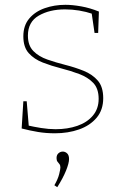

<svg xmlns="http://www.w3.org/2000/svg" viewBox="-20 -548 515 798"><path d="M96 -400Q96 -359 118.5 -336Q141 -313 177 -300.5Q213 -288 252.5 -278Q292 -268 328 -253.5Q364 -239 386.5 -213Q409 -187 409 -140Q409 -91 381.5 -58.5Q354 -26 308.5 -10Q263 6 208 6Q171 6 138 0.5Q105 -5 70 -14L77 -127H91L100 -19L94 -27Q120 -21 151 -16Q182 -11 211 -11Q261 -11 301.5 -25Q342 -39 366 -67.5Q390 -96 390 -137Q390 -180 367.5 -203.5Q345 -227 309 -240.5Q273 -254 233.5 -264Q194 -274 158 -288Q122 -302 99.5 -327Q77 -352 77 -397Q77 -442 101.5 -471Q126 -500 166 -514Q206 -528 252 -528Q281 -528 317.5 -521.5Q354 -515 391 -500L388 -411H373L360 -500L366 -490Q309 -509 250 -509Q186 -509 141 -483Q96 -457 96 -400ZM218 230 206 222Q221 196 226 175.5Q231 155 231 148Q231 139 227 134Q223 129 219 124Q215 119 215 109Q215 96 223 89Q231 82 241 82Q251 82 259 89.5Q267 97 267 113Q267 130 254.5 161Q242 192 218 230Z"/></svg>

Font: Bitter Thin
Style: Regular
Weight: 100
Designer: Sol Matas, and Bitter project Authors
Foundry: Sol Matas
Version: Version 2.002